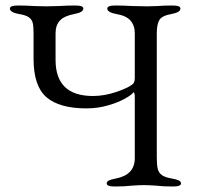

<svg xmlns="http://www.w3.org/2000/svg" viewBox="-20 -673 718 698"><path d="M368 -6Q368 -13 376 -17Q384 -21 401 -24Q470 -37 470 -98V-320Q470 -331 468 -335Q466 -339 464 -336Q457 -327 432.5 -313.5Q408 -300 371.5 -289.5Q335 -279 294 -279Q196 -279 149 -319.5Q102 -360 102 -459V-552Q102 -577 99 -589.5Q96 -602 85 -610Q74 -618 49 -622Q16 -628 16 -642Q16 -653 45 -653Q75 -653 105 -651L148 -650L193 -651Q225 -653 254 -653Q283 -653 283 -642Q283 -628 250 -622Q213 -615 197.5 -598Q182 -581 182 -552V-455Q182 -324 318 -324Q359 -324 402 -338.5Q445 -353 461 -366Q470 -372 470 -390V-552Q470 -580 454.5 -598Q439 -616 403 -622Q370 -628 370 -642Q370 -653 399 -653Q427 -653 463 -651L516 -650L551 -651Q577 -653 607 -653Q636 -653 636 -642Q636 -628 603 -622Q569 -616 559.5 -600.5Q550 -585 550 -552V-100Q550 -73 553.5 -59Q557 -45 568.5 -36.5Q580 -28 605 -24Q622 -21 630 -17Q638 -13 638 -6Q638 5 609 5Q572 5 549 2Q521 0 504 0Q484 0 458 2Q434 5 397 5Q368 5 368 -6Z"/></svg>

Font: EB Garamond
Style: Regular
Weight: 400
Designer: Georg Duffner and Octavio Pardo
Foundry: Georg Duffner
Version: Version 1.000; ttfautohint (v1.6)